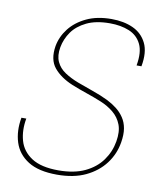

<svg xmlns="http://www.w3.org/2000/svg" viewBox="-82 -777 707 854"><g transform="rotate(10 271.5 -350.0)"><path d="M233 12Q150 12 102.5 -18Q55 -48 39 -98.5Q23 -149 34 -210H56Q46 -156 59 -110Q72 -64 115 -36Q158 -8 236 -8Q307 -8 355.5 -31Q404 -54 432 -93Q460 -132 468 -179Q476 -225 464 -256Q452 -287 426.5 -308Q401 -329 368 -342.5Q335 -356 299.5 -368Q264 -380 232 -393Q177 -416 147.5 -452Q118 -488 128 -550Q136 -594 164.5 -630.5Q193 -667 240.5 -689.5Q288 -712 353 -712Q409 -712 450.5 -693Q492 -674 512 -633.5Q532 -593 520 -528H498Q509 -589 491.5 -625Q474 -661 436.5 -676.5Q399 -692 349 -692Q286 -692 244 -671.5Q202 -651 179.5 -619Q157 -587 150 -549Q143 -510 155.5 -483Q168 -456 194.5 -438.5Q221 -421 255 -408Q289 -395 325.5 -382.5Q362 -370 395 -354Q419 -342 439 -326.5Q459 -311 473 -290Q487 -269 491.5 -242Q496 -215 490 -179Q481 -125 448.5 -82Q416 -39 362.5 -13.5Q309 12 233 12Z"/></g></svg>

Font: DM Sans 20pt Thin
Style: Italic
Weight: 250
Italic angle: -10°
Version: Version 4.004;gftools[0.9.30]